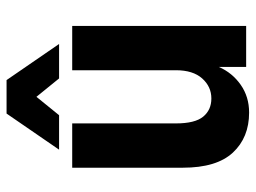

<svg xmlns="http://www.w3.org/2000/svg" viewBox="-117 -653 779 585"><g transform="rotate(-90 272.5 -360.5)"><path d="M222 9Q146 9 100 -40.5Q54 -90 54 -193V-530H189V-214Q189 -156 209.5 -131Q230 -106 265 -106Q301 -106 326 -134Q351 -162 351 -214V-530H486V0H361V-83Q343 -42 306.5 -16.5Q270 9 222 9ZM219 -730H321L431 -570H326L270 -639L214 -570H109Z"/></g></svg>

Font: Golos UI
Style: Bold
Weight: 700
Designer: A.Korolkova, Vitaly Kuzmin
Foundry: ParaType Ltd
Version: Version 2.000